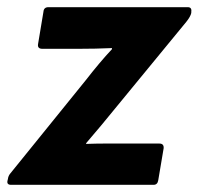

<svg xmlns="http://www.w3.org/2000/svg" viewBox="-34 -515 553 535"><path d="M-3 0Q-16 0 -13 -12L-12 -16Q-11 -25 -5 -32L207 -294Q224 -316 242.5 -338Q261 -360 278 -378V-381Q254 -380 231.5 -379.5Q209 -379 185 -379H84Q70 -379 72 -392L87 -482Q88 -495 101 -495H489Q501 -495 499 -482V-479Q497 -469 485 -454L287 -213Q249 -166 206 -116V-114Q235 -115 257 -115Q279 -115 306 -115H410Q423 -115 422 -102L407 -13Q405 0 394 0Z"/></svg>

Font: Sofia Sans ExtraBold
Style: Italic
Weight: 800
Italic angle: -9°
Designer: Botio Nikoltchev, Ani Petrova
Foundry: lettersoup
Version: Version 4.100; ttfautohint (v1.8.4.7-5d5b)